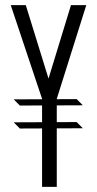

<svg xmlns="http://www.w3.org/2000/svg" viewBox="-20 -724 374 744"><path d="M57 -315 34 -338V-339L277 -340L300 -317V-316ZM57 -226 34 -249V-250L277 -251L300 -228V-227ZM143 -341 22 -703V-704H80L183 -371L144 -341ZM143 0V-341H200V0ZM144 -341 255 -704H314V-703L200 -341Z"/></svg>

Font: Foldit Light
Style: Regular
Weight: 300
Version: Version 1.003